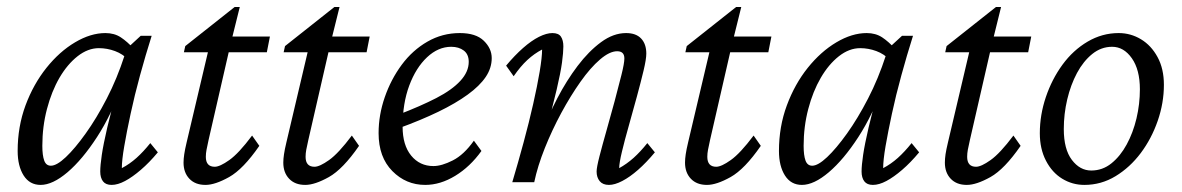

<svg xmlns="http://www.w3.org/2000/svg" viewBox="-20 -519 3368 547"><path d="M95.7 7.8Q64.5 7.8 47.4 -19Q30.3 -45.9 30.3 -88.9Q30.3 -158.2 52.7 -218.8Q75.2 -279.3 112.3 -325.7Q149.4 -372.1 193.8 -398.4Q238.3 -424.8 280.3 -424.8Q305.7 -424.8 324.2 -412.6Q342.8 -400.4 362.3 -378.9L346.7 -347.7Q330.1 -365.2 307.6 -373.5Q285.2 -381.8 261.7 -381.8Q230.5 -381.8 201.2 -358.9Q171.9 -335.9 149.4 -297.4Q127 -258.8 113.8 -208.5Q100.6 -158.2 100.6 -103.5Q100.6 -76.2 106 -61.5Q111.3 -46.9 125 -46.9Q141.6 -46.9 167.5 -71.3Q193.4 -95.7 224.1 -138.7Q254.9 -181.6 284.2 -238.3Q313.5 -294.9 335 -361.3L343.8 -382.8L380.9 -417H412.1Q394.5 -361.3 378.9 -304.2Q363.3 -247.1 352.1 -194.8Q340.8 -142.6 334 -102.5Q327.1 -62.5 327.1 -40Q349.6 -51.8 369.1 -69.3Q388.7 -86.9 408.2 -111.3L429.7 -85Q405.3 -55.7 381.3 -35.2Q357.4 -14.6 336.4 -3.4Q315.4 7.8 297.9 7.8Q281.2 7.8 273.4 -2.4Q265.6 -12.7 265.6 -30.3Q265.6 -47.9 270 -77.6Q274.4 -107.4 285.6 -155.8Q296.9 -204.1 317.4 -277.3H328.1Q297.9 -192.4 256.3 -128.4Q214.8 -64.5 172.4 -28.3Q129.9 7.8 95.7 7.8Z M718.8 -103.5Q672.9 -37.1 632.8 -14.6Q592.8 7.8 565.4 7.8Q536.1 7.8 519.5 -9.8Q502.9 -27.3 502.9 -55.7Q502.9 -66.4 504.9 -79.6Q506.8 -92.8 511.7 -113.3L572.3 -370.1H503.9L507.8 -387.7L648.4 -499H663.1L636.7 -392.6L574.2 -120.1Q570.3 -102.5 568.4 -92.3Q566.4 -82 566.4 -72.3Q566.4 -43.9 591.8 -43.9Q606.4 -43.9 633.3 -63Q660.2 -82 698.2 -132.8ZM602.5 -370.1 613.3 -415H749L740.2 -370.1Z M1002.9 -103.5Q957 -37.1 917 -14.6Q877 7.8 849.6 7.8Q820.3 7.8 803.7 -9.8Q787.1 -27.3 787.1 -55.7Q787.1 -66.4 789.1 -79.6Q791 -92.8 795.9 -113.3L856.4 -370.1H788.1L792 -387.7L932.6 -499H947.3L920.9 -392.6L858.4 -120.1Q854.5 -102.5 852.5 -92.3Q850.6 -82 850.6 -72.3Q850.6 -43.9 876 -43.9Q890.6 -43.9 917.5 -63Q944.3 -82 982.4 -132.8ZM886.7 -370.1 897.5 -415H1033.2L1024.4 -370.1Z M1191.4 7.8Q1136.7 7.8 1097.7 -31.7Q1058.6 -71.3 1058.6 -139.6Q1058.6 -191.4 1076.2 -242.2Q1093.8 -293 1124.5 -334.5Q1155.3 -376 1197.8 -400.4Q1240.2 -424.8 1290 -424.8Q1335.9 -424.8 1358.4 -402.8Q1380.9 -380.9 1380.9 -353.5Q1380.9 -325.2 1363.8 -299.8Q1346.7 -274.4 1312.5 -249.5Q1278.3 -224.6 1229 -200.7Q1179.7 -176.8 1115.2 -153.3V-192.4Q1178.7 -216.8 1223.1 -239.7Q1267.6 -262.7 1291.5 -288.6Q1315.4 -314.5 1315.4 -342.8Q1315.4 -364.3 1301.3 -375Q1287.1 -385.7 1265.6 -385.7Q1228.5 -385.7 1196.8 -356Q1165 -326.2 1146 -275.4Q1127 -224.6 1127 -158.2Q1127 -105.5 1151.4 -75.7Q1175.8 -45.9 1214.8 -45.9Q1238.3 -45.9 1270 -62Q1301.8 -78.1 1330.1 -118.2L1351.6 -88.9Q1319.3 -43.9 1276.9 -18.1Q1234.4 7.8 1191.4 7.8Z M1714.8 7.8Q1697.3 7.8 1688.5 -2.9Q1679.7 -13.7 1679.7 -30.3Q1679.7 -42 1688 -74.2Q1696.3 -106.4 1708 -147.5Q1719.7 -188.5 1731 -230.5Q1742.2 -272.5 1750.5 -305.7Q1758.8 -338.9 1758.8 -352.5Q1758.8 -373 1738.3 -373Q1716.8 -373 1689.5 -349.6Q1662.1 -326.2 1633.8 -286.1Q1605.5 -246.1 1579.1 -197.3Q1552.7 -148.4 1532.2 -97.2Q1511.7 -45.9 1502 0H1439.5Q1456.1 -55.7 1471.7 -113.3Q1487.3 -170.9 1499 -222.7Q1510.7 -274.4 1517.6 -315.4Q1524.4 -356.4 1524.4 -377.9Q1502 -366.2 1482.4 -348.1Q1462.9 -330.1 1443.4 -301.8L1421.9 -332Q1446.3 -361.3 1470.2 -382.3Q1494.1 -403.3 1515.6 -414.1Q1537.1 -424.8 1553.7 -424.8Q1571.3 -424.8 1578.1 -414.6Q1585 -404.3 1585 -386.7Q1585 -370.1 1581.1 -340.8Q1577.1 -311.5 1565.9 -263.7Q1554.7 -215.8 1534.2 -140.6H1524.4Q1542 -189.5 1567.9 -239.3Q1593.8 -289.1 1625.5 -331.1Q1657.2 -373 1692.4 -398.9Q1727.5 -424.8 1763.7 -424.8Q1792 -424.8 1806.6 -409.2Q1821.3 -393.6 1821.3 -366.2Q1821.3 -350.6 1813.5 -317.9Q1805.7 -285.2 1794.4 -243.7Q1783.2 -202.1 1771.5 -161.1Q1759.8 -120.1 1752 -87.4Q1744.1 -54.7 1744.1 -40Q1765.6 -51.8 1785.2 -69.3Q1804.7 -86.9 1824.2 -111.3L1845.7 -85Q1821.3 -55.7 1797.9 -35.2Q1774.4 -14.6 1752.9 -3.4Q1731.4 7.8 1714.8 7.8Z M2147.5 -103.5Q2101.6 -37.1 2061.5 -14.6Q2021.5 7.8 1994.1 7.8Q1964.8 7.8 1948.2 -9.8Q1931.6 -27.3 1931.6 -55.7Q1931.6 -66.4 1933.6 -79.6Q1935.5 -92.8 1940.4 -113.3L2001 -370.1H1932.6L1936.5 -387.7L2077.1 -499H2091.8L2065.4 -392.6L2002.9 -120.1Q1999 -102.5 1997.1 -92.3Q1995.1 -82 1995.1 -72.3Q1995.1 -43.9 2020.5 -43.9Q2035.2 -43.9 2062 -63Q2088.9 -82 2127 -132.8ZM2031.2 -370.1 2042 -415H2177.7L2168.9 -370.1Z M2264.6 7.8Q2233.4 7.8 2216.3 -19Q2199.2 -45.9 2199.2 -88.9Q2199.2 -158.2 2221.7 -218.8Q2244.1 -279.3 2281.2 -325.7Q2318.4 -372.1 2362.8 -398.4Q2407.2 -424.8 2449.2 -424.8Q2474.6 -424.8 2493.2 -412.6Q2511.7 -400.4 2531.2 -378.9L2515.6 -347.7Q2499 -365.2 2476.6 -373.5Q2454.1 -381.8 2430.7 -381.8Q2399.4 -381.8 2370.1 -358.9Q2340.8 -335.9 2318.4 -297.4Q2295.9 -258.8 2282.7 -208.5Q2269.5 -158.2 2269.5 -103.5Q2269.5 -76.2 2274.9 -61.5Q2280.3 -46.9 2293.9 -46.9Q2310.5 -46.9 2336.4 -71.3Q2362.3 -95.7 2393.1 -138.7Q2423.8 -181.6 2453.1 -238.3Q2482.4 -294.9 2503.9 -361.3L2512.7 -382.8L2549.8 -417H2581.1Q2563.5 -361.3 2547.9 -304.2Q2532.2 -247.1 2521 -194.8Q2509.8 -142.6 2502.9 -102.5Q2496.1 -62.5 2496.1 -40Q2518.6 -51.8 2538.1 -69.3Q2557.6 -86.9 2577.1 -111.3L2598.6 -85Q2574.2 -55.7 2550.3 -35.2Q2526.4 -14.6 2505.4 -3.4Q2484.4 7.8 2466.8 7.8Q2450.2 7.8 2442.4 -2.4Q2434.6 -12.7 2434.6 -30.3Q2434.6 -47.9 2439 -77.6Q2443.4 -107.4 2454.6 -155.8Q2465.8 -204.1 2486.3 -277.3H2497.1Q2466.8 -192.4 2425.3 -128.4Q2383.8 -64.5 2341.3 -28.3Q2298.8 7.8 2264.6 7.8Z M2887.7 -103.5Q2841.8 -37.1 2801.8 -14.6Q2761.7 7.8 2734.4 7.8Q2705.1 7.8 2688.5 -9.8Q2671.9 -27.3 2671.9 -55.7Q2671.9 -66.4 2673.8 -79.6Q2675.8 -92.8 2680.7 -113.3L2741.2 -370.1H2672.9L2676.8 -387.7L2817.4 -499H2832L2805.7 -392.6L2743.2 -120.1Q2739.3 -102.5 2737.3 -92.3Q2735.4 -82 2735.4 -72.3Q2735.4 -43.9 2760.7 -43.9Q2775.4 -43.9 2802.2 -63Q2829.1 -82 2867.2 -132.8ZM2771.5 -370.1 2782.2 -415H2918L2909.2 -370.1Z M3069.3 7.8Q3035.2 7.8 3006.3 -9.8Q2977.5 -27.3 2960 -61Q2942.4 -94.7 2942.4 -139.6Q2942.4 -191.4 2959.5 -242.2Q2976.6 -293 3006.8 -334.5Q3037.1 -376 3078.6 -400.4Q3120.1 -424.8 3167 -424.8Q3201.2 -424.8 3230.5 -407.2Q3259.8 -389.6 3277.8 -356.4Q3295.9 -323.2 3295.9 -277.3Q3295.9 -225.6 3278.3 -174.8Q3260.7 -124 3230 -83Q3199.2 -42 3158.2 -17.1Q3117.2 7.8 3069.3 7.8ZM3088.9 -33.2Q3121.1 -33.2 3146.5 -53.7Q3171.9 -74.2 3189.9 -107.4Q3208 -140.6 3217.8 -181.6Q3227.5 -222.7 3227.5 -264.6Q3227.5 -320.3 3204.6 -353Q3181.6 -385.7 3148.4 -385.7Q3117.2 -385.7 3091.8 -365.2Q3066.4 -344.7 3048.3 -311Q3030.3 -277.3 3020.5 -235.8Q3010.7 -194.3 3010.7 -151.4Q3010.7 -93.8 3033.7 -63.5Q3056.6 -33.2 3088.9 -33.2Z"/></svg>

Font: Crimson Pro Light
Style: Italic
Weight: 300
Italic angle: -12°
Designer: Jacques Le Bailly
Foundry: Baron von Fonthausen
Version: Version 1.003